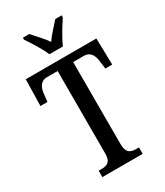

<svg xmlns="http://www.w3.org/2000/svg" viewBox="-226 -1022 958 1114"><g transform="rotate(-30 253.0 -465.5)"><path d="M207 -771H298C316 -816 357 -880 382 -918V-931H339C312 -899 276 -864 252 -828C228 -864 192 -899 165 -931H122V-918C147 -880 190 -816 207 -771ZM117 0H387V-43H370C333 -43 304 -52 304 -114V-663H375C422 -663 437 -626 441 -582L447 -537H493L489 -714H16L12 -537H59L64 -582C68 -626 83 -663 130 -663H200V-110C200 -51 171 -43 134 -43H117Z"/></g></svg>

Font: Noto Serif Armenian ExtraCondensed Medium
Style: Regular
Weight: 500
Width: 2
Designer: Monotype Design Team
Foundry: Monotype Imaging Inc.
Version: Version 2.008